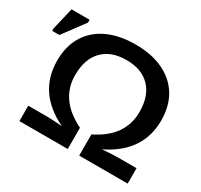

<svg xmlns="http://www.w3.org/2000/svg" viewBox="-173 -888 1128 1077"><g transform="rotate(30 391.0 -349.0)"><path d="M417.5 -698.2Q522.9 -698.2 598.4 -662.1Q673.8 -626 714.1 -559.3Q754.4 -492.7 754.4 -399.9Q754.4 -297.4 702.4 -220.9Q650.4 -144.5 546.9 -94.2Q573.7 -96.2 596.7 -97.9Q619.6 -99.6 638.7 -99.6H768.1V0H454.1V-137.2Q542 -180.7 583.5 -241.5Q625 -302.2 625 -380.4Q625 -483.9 570.6 -540.5Q516.1 -597.2 417 -597.2Q318.4 -597.2 263.4 -540.8Q208.5 -484.4 208.5 -380.4Q208.5 -302.2 250.2 -241.5Q292 -180.7 379.9 -137.2V0H66.9V-99.6H195.8Q215.3 -99.6 238.3 -97.9Q261.2 -96.2 287.6 -94.2Q183.1 -144.5 131.8 -221.2Q80.6 -297.9 80.6 -400.4Q80.6 -493.2 121.1 -560.1Q161.6 -627 237.3 -662.6Q313 -698.2 417.5 -698.2ZM124 -670.9 19.5 -530.3H-26.9V-546.4L6.8 -689H124Z"/></g></svg>

Font: Arimo SemiBold
Style: Regular
Weight: 600
Designer: Steve Matteson
Foundry: Monotype Imaging Inc.
Version: Version 1.33